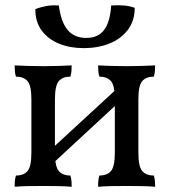

<svg xmlns="http://www.w3.org/2000/svg" viewBox="-20 -711 649 734"><path d="M355 3Q355 -11 356 -21Q357 -31 360 -40Q390 -40 404.5 -57.5Q419 -75 419 -127V-331Q419 -383 404.5 -400.5Q390 -418 360 -418Q357 -427 356 -437.5Q355 -448 355 -461Q377 -460 405 -459Q433 -458 464 -458Q495 -458 523 -459Q551 -460 573 -461Q573 -448 572 -437.5Q571 -427 568 -418Q538 -418 523.5 -400.5Q509 -383 509 -331V-127Q509 -75 523.5 -57.5Q538 -40 568 -40Q571 -31 572 -21Q573 -11 573 3Q551 1 523 0.5Q495 0 464 0Q433 0 405 0.5Q377 1 355 3ZM36 3Q36 -11 37 -21Q38 -31 41 -40Q71 -40 85.5 -57.5Q100 -75 100 -127V-331Q100 -383 85.5 -400.5Q71 -418 41 -418Q38 -427 37 -437.5Q36 -448 36 -461Q58 -460 86 -459Q114 -458 145 -458Q176 -458 204 -459Q232 -460 254 -461Q254 -448 253 -437.5Q252 -427 249 -418Q219 -418 204.5 -400.5Q190 -383 190 -331V-127Q190 -75 204.5 -57.5Q219 -40 249 -40Q252 -31 253 -21Q254 -11 254 3Q232 1 204 0.5Q176 0 145 0Q114 0 86 0.5Q58 1 36 3ZM172 -77V-137L440 -384V-325ZM300 -527Q248 -527 206 -544Q164 -561 139.5 -594Q115 -627 115 -676Q135 -684 157.5 -688Q180 -692 205 -690Q213 -627 238.5 -596.5Q264 -566 310 -566Q355 -566 378 -596.5Q401 -627 405 -690Q430 -692 453.5 -690Q477 -688 495 -681Q495 -631 468.5 -596.5Q442 -562 398 -544.5Q354 -527 300 -527Z"/></svg>

Font: Vollkorn
Style: Regular
Weight: 400
Designer: Friedrich Althausen
Foundry: Friedrich Althausen
Version: Version 5.001